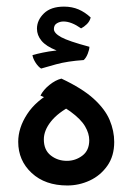

<svg xmlns="http://www.w3.org/2000/svg" viewBox="-20 -549 405 586"><path d="M185.5 17.1Q117.7 17.1 76.7 -21Q35.6 -59.1 35.6 -116.2Q35.6 -158.7 62.7 -200.4Q89.8 -242.2 143.6 -270.5L200.7 -228Q157.2 -205.6 135.5 -178.2Q113.8 -150.9 113.8 -123.5Q113.8 -91.3 134.8 -74.7Q155.8 -58.1 184.1 -58.1Q210.4 -58.1 231.4 -74Q252.4 -89.8 252.4 -121.1Q252.4 -141.6 239.7 -163.3Q227.1 -185.1 194.8 -208.7Q162.6 -232.4 103.5 -257.3Q112.3 -274.9 130.9 -289.8Q149.4 -304.7 167.5 -309.1Q231 -279.3 265.9 -247.6Q300.8 -215.8 314.7 -182.6Q328.6 -149.4 328.6 -115.7Q328.6 -72.8 307.6 -43Q286.6 -13.2 253.9 2Q221.2 17.1 185.5 17.1ZM105.5 -339.8Q96.7 -345.2 88.6 -357.7Q80.6 -370.1 79.1 -380.9Q93.3 -384.8 110.4 -388.4Q127.4 -392.1 152.8 -395Q120.6 -407.7 106.7 -424.6Q92.8 -441.4 92.8 -461.4Q92.8 -487.3 114 -508.1Q135.3 -528.8 175.3 -528.8Q199.7 -528.8 219.7 -520.3Q239.7 -511.7 256.8 -495.6Q253.9 -483.9 245.1 -475.3Q236.3 -466.8 227.5 -462.4Q197.8 -483.4 173.8 -483.4Q163.1 -483.4 153.8 -478Q144.5 -472.7 144.5 -460.4Q144.5 -447.8 166.7 -435.5Q189 -423.3 252.9 -406.2Q252.9 -397.9 247.8 -385Q242.7 -372.1 235.4 -365.7Q186 -362.3 151.4 -352.8Q116.7 -343.3 105.5 -339.8Z"/></svg>

Font: Harmattan SemiBold
Style: Regular
Weight: 600
Designer: George W. Nuss III and SIL International
Foundry: SIL International
Version: Version 4.000